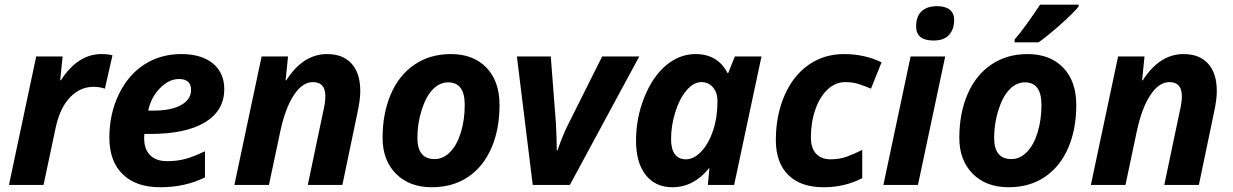

<svg xmlns="http://www.w3.org/2000/svg" viewBox="-20 -786 5242 816"><path d="M411.1 -556.2C344.1 -556.2 286.6 -519 238.8 -444.8H235.8L246.1 -545.9H133.8L18.1 0H165L216.8 -244.1C228.8 -299.8 249.1 -342.5 277.6 -372.3C306.1 -402.1 339.2 -417 377 -417C394.9 -417 411.1 -414.4 425.8 -409.2L458 -550.8C446 -554.4 430.3 -556.2 411.1 -556.2Z M660.6 9.8C731.6 9.8 795.1 -4.2 851.1 -32.2V-143.1C818.2 -127.4 790.2 -116.5 767.1 -110.4C744 -104.2 718.3 -101.1 689.9 -101.1C658.7 -101.1 634.7 -109.6 617.9 -126.7C601.2 -143.8 592.8 -167.2 592.8 -196.8V-206.5L593.8 -216.8H618.7C719.6 -216.8 797.2 -233.3 851.6 -266.4C905.9 -299.4 933.1 -346.4 933.1 -407.2C933.1 -453.5 917 -489.8 884.8 -516.4C852.5 -542.9 807.6 -556.2 750 -556.2C692.1 -556.2 640.1 -541.6 594.2 -512.5C548.3 -483.3 512 -441 485.1 -385.5C458.3 -330 444.8 -268.6 444.8 -201.2C444.8 -134.1 463.7 -82.2 501.5 -45.4C539.2 -8.6 592.3 9.8 660.6 9.8ZM740.7 -450.2C774.9 -450.2 792 -434.7 792 -403.8C792 -376.8 777.9 -355.4 749.8 -339.6C721.6 -323.8 682.3 -315.9 631.8 -315.9H609.9C617.7 -353.4 634.3 -385.1 659.7 -411.1C685.1 -437.2 712.1 -450.2 740.7 -450.2Z M1435.1 0 1500 -311C1507.5 -345.9 1511.2 -375.2 1511.2 -398.9C1511.2 -449.4 1498.9 -488.2 1474.4 -515.4C1449.8 -542.6 1415 -556.2 1370.1 -556.2C1302.1 -556.2 1244.3 -519 1196.8 -444.8H1193.8L1204.1 -545.9H1091.8L976.1 0H1123L1170.9 -226.1C1184.9 -292.5 1204.1 -344.2 1228.5 -381.3C1252.9 -418.5 1280.1 -437 1310.1 -437C1345.2 -437 1362.8 -417 1362.8 -377C1362.8 -360.4 1360.2 -341 1355 -318.8L1288.1 0Z M2103 -339.8C2103 -407.2 2084.5 -460.1 2047.4 -498.5C2010.3 -536.9 1959.8 -556.2 1896 -556.2C1837.1 -556.2 1785.6 -541.3 1741.7 -511.5C1697.8 -481.7 1664.1 -439.7 1640.9 -385.5C1617.6 -331.3 1606 -269.5 1606 -200.2C1606 -136.7 1624.9 -85.9 1662.8 -47.6C1700.8 -9.4 1751.5 9.8 1814.9 9.8C1874.5 9.8 1925.9 -4.8 1969.2 -33.9C2012.5 -63.1 2045.7 -104.2 2068.6 -157.2C2091.6 -210.3 2103 -271.2 2103 -339.8ZM1955.1 -339.8C1955.1 -297.9 1949.6 -259 1938.7 -223.4C1927.8 -187.7 1912.6 -159.9 1893.1 -139.9C1873.5 -119.9 1851.6 -109.9 1827.1 -109.9C1778.3 -109.9 1753.9 -140 1753.9 -200.2C1753.9 -240.9 1760 -280.4 1772.2 -318.8C1784.4 -357.3 1800.2 -386.4 1819.6 -406.2C1838.9 -426.1 1860.8 -436 1885.3 -436C1931.8 -436 1955.1 -404 1955.1 -339.8Z M2349.1 -147H2346.2C2346.2 -178.9 2345.1 -216.5 2342.8 -259.8L2320.8 -545.9H2176.8L2244.1 0H2401.9L2696.8 -545.9H2539.1L2394 -255.9C2382 -233.1 2367 -196.8 2349.1 -147Z M2895 -108.9C2874.8 -108.9 2859.3 -116 2848.4 -130.4C2837.5 -144.7 2832 -166.2 2832 -194.8C2832 -232.6 2838 -270.7 2849.9 -309.1C2861.7 -347.5 2877.7 -378.4 2897.7 -401.9C2917.7 -425.3 2938.8 -437 2960.9 -437C2981.4 -437 2998 -429.4 3010.5 -414.3C3023 -399.2 3029.3 -380 3029.3 -356.9C3029.3 -309.7 3022.9 -267.5 3010.3 -230.2C2997.6 -193 2980.8 -163.4 2960 -141.6C2939.1 -119.8 2917.5 -108.9 2895 -108.9ZM2837.4 9.8C2897.6 9.8 2949.5 -17.1 2993.2 -70.8H2995.1L2988.3 0H3100.1L3216.3 -545.9H3103L3075.2 -476.1H3071.3C3058.6 -502.1 3040.8 -522 3017.8 -535.6C2994.9 -549.3 2967.6 -556.2 2936 -556.2C2890.5 -556.2 2848.6 -540.1 2810.5 -508.1C2772.5 -476 2741.7 -430.7 2718.3 -372.3C2694.8 -313.9 2683.1 -252.4 2683.1 -188C2683.1 -125.5 2696.9 -76.9 2724.4 -42.2C2751.9 -7.6 2789.6 9.8 2837.4 9.8Z M3480.5 9.8C3540.4 9.8 3595.1 -3.1 3644.5 -28.8V-148.9C3622.1 -137.5 3600.3 -128 3579.1 -120.4C3557.9 -112.7 3535 -108.9 3510.3 -108.9C3483.9 -108.9 3463.3 -116.8 3448.5 -132.6C3433.7 -148.4 3426.3 -171.9 3426.3 -203.1C3426.3 -244.8 3432.5 -283.8 3445.1 -320.1C3457.6 -356.4 3475 -384.9 3497.3 -405.8C3519.6 -426.6 3544.6 -437 3572.3 -437C3593.8 -437 3613 -434.2 3629.9 -428.7C3646.8 -423.2 3664.1 -416.7 3681.6 -409.2L3726.6 -521C3679 -544.4 3625.7 -556.2 3566.4 -556.2C3510.1 -556.2 3460 -540.8 3416 -510C3372.1 -479.2 3338 -435.6 3313.7 -379.2C3289.5 -322.7 3277.3 -259.9 3277.3 -190.9C3277.3 -127.1 3294.8 -77.7 3329.8 -42.7C3364.8 -7.7 3415 9.8 3480.5 9.8Z M3881.3 0 3997.1 -545.9H3850.1L3734.4 0ZM3873.5 -673.8C3873.5 -633.8 3898.1 -613.8 3947.3 -613.8C3977.2 -613.8 3999.3 -621.8 4013.7 -637.9C4028 -654.1 4035.2 -675.1 4035.2 -701.2C4035.2 -720 4029 -734.5 4016.6 -744.6C4004.2 -754.7 3986.2 -759.8 3962.4 -759.8C3934.1 -759.8 3912.2 -752.5 3896.7 -738C3881.3 -723.6 3873.5 -702.1 3873.5 -673.8Z M4554.2 -339.8C4554.2 -407.2 4535.6 -460.1 4498.5 -498.5C4461.4 -536.9 4411 -556.2 4347.2 -556.2C4288.2 -556.2 4236.8 -541.3 4192.9 -511.5C4148.9 -481.7 4115.3 -439.7 4092 -385.5C4068.8 -331.3 4057.1 -269.5 4057.1 -200.2C4057.1 -136.7 4076.1 -85.9 4114 -47.6C4151.9 -9.4 4202.6 9.8 4266.1 9.8C4325.7 9.8 4377.1 -4.8 4420.4 -33.9C4463.7 -63.1 4496.8 -104.2 4519.8 -157.2C4542.7 -210.3 4554.2 -271.2 4554.2 -339.8ZM4406.2 -339.8C4406.2 -297.9 4400.8 -259 4389.9 -223.4C4379 -187.7 4363.8 -159.9 4344.2 -139.9C4324.7 -119.9 4302.7 -109.9 4278.3 -109.9C4229.5 -109.9 4205.1 -140 4205.1 -200.2C4205.1 -240.9 4211.2 -280.4 4223.4 -318.8C4235.6 -357.3 4251.4 -386.4 4270.8 -406.2C4290.1 -426.1 4312 -436 4336.4 -436C4383 -436 4406.2 -404 4406.2 -339.8ZM4292 -618.2V-606H4394C4422 -626.1 4453.6 -651.9 4488.8 -683.3C4523.9 -714.8 4549 -739.6 4564 -757.8V-766.1H4400.4C4353.8 -696.1 4317.7 -646.8 4292 -618.2Z M5075.2 0 5140.1 -311C5147.6 -345.9 5151.4 -375.2 5151.4 -398.9C5151.4 -449.4 5139.1 -488.2 5114.5 -515.4C5089.9 -542.6 5055.2 -556.2 5010.3 -556.2C4942.2 -556.2 4884.4 -519 4836.9 -444.8H4834L4844.2 -545.9H4731.9L4616.2 0H4763.2L4811 -226.1C4825 -292.5 4844.2 -344.2 4868.7 -381.3C4893.1 -418.5 4920.2 -437 4950.2 -437C4985.4 -437 5002.9 -417 5002.9 -377C5002.9 -360.4 5000.3 -341 4995.1 -318.8L4928.2 0Z"/></svg>

Font: OpenSans
Style: Bold Italic
Weight: 700
Italic angle: -12°
Foundry: Ascender Corporation
Version: Version 1.10; ttfautohint (v1.2) -l 8 -r 50 -G 200 -x 14 -D 